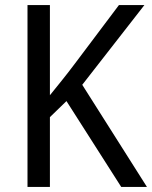

<svg xmlns="http://www.w3.org/2000/svg" viewBox="-20 -734 597 754"><path d="M557 0H456L241 -337L176 -274V0H88V-714H176V-360Q197 -386 222 -417Q247 -448 274 -484L447 -714H547L303 -401Z"/></svg>

Font: Noto Sans SemiCondensed
Style: Regular
Weight: 400
Width: 4
Designer: Monotype Design Team
Foundry: Monotype Imaging Inc.
Version: Version 2.013; ttfautohint (v1.8.4.7-5d5b)